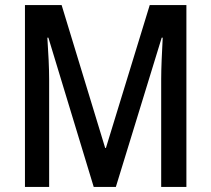

<svg xmlns="http://www.w3.org/2000/svg" viewBox="-20 -734 829 754"><path d="M348 0H435L615 -586H619C616 -528 613 -468 613 -424V0H712V-714H568L396 -153H393L222 -714H78V0H173V-423C173 -466 170 -527 166 -586H170Z"/></svg>

Font: Noto Sans Arabic Cond Med
Style: Regular
Weight: 500
Width: 3
Designer: Monotype Design Team, Nadine Chahine, Nizar Qandah and Khaled Hosny
Foundry: Monotype Imaging Inc.
Version: Version 2.012